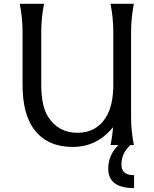

<svg xmlns="http://www.w3.org/2000/svg" viewBox="-20 -757 802 1002"><path d="M678.7 0H660.6Q613.8 41.5 613.8 103Q613.8 157.2 679.7 157.2V224.6Q544.9 224.6 544.9 123.5Q544.9 51.8 598.1 0H556.6Q566.9 -47.4 569.8 -93.3Q486.8 9.8 358.9 9.8Q231.4 9.8 162.6 -75.7Q97.7 -155.8 97.7 -315.4V-590.8Q97.7 -664.1 83 -737.3H210Q195.3 -664.1 195.3 -590.8V-316.4Q195.3 -203.6 230.5 -148.4Q284.2 -64 383.3 -64Q480 -64 530.3 -140.6Q571.3 -202.6 571.3 -316.4V-590.8Q571.3 -664.1 556.6 -737.3H678.7Q664.1 -664.1 664.1 -590.8V-146.5Q664.1 -73.2 678.7 0Z"/></svg>

Font: Classica
Style: Book
Weight: 400
Designer: Wojciech Kalinowski "wmk69" (wmk69@o2.pl)
Foundry: Wojciech Kalinowski "wmk69" (wmk69@o2.pl)
Version: Version 2.1.1; 2021-05-14